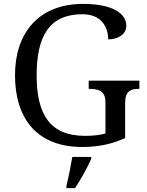

<svg xmlns="http://www.w3.org/2000/svg" viewBox="-20 -744 754 985"><path d="M401 10C487 10 555 -5 622 -36V-216C622 -279 653 -288 691 -288H695V-330H435V-288H439C483 -288 521 -279 521 -220V-59C493 -51 455 -47 417 -47C235 -47 168 -158 168 -358C168 -558 233 -671 403 -671C501 -671 535 -604 535 -542C587 -542 628 -569 628 -612C628 -676 555 -724 407 -724C177 -724 57 -574 57 -358C57 -137 169 10 401 10ZM321 208V221H365C393 179 430 113 448 71V61H351C343 109 332 164 321 208Z"/></svg>

Font: Noto Nastaliq Urdu
Style: Regular
Weight: 400
Designer: Monotype Design Team (Patrick Giasson: type design, Kamal Mansour: OpenType code, Glenda Bellarosa). Updated by Simon Co
Foundry: Monotype Imaging Inc., Simon Cozens
Version: Version 3.009